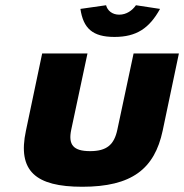

<svg xmlns="http://www.w3.org/2000/svg" viewBox="-20 -704 703 733"><path d="M79 -205C46 -51 116 9 294 9C483 9 570 -59 601 -205L663 -500H490L428 -209C416 -152 388 -127 324 -127C259 -127 240 -152 252 -209L314 -500H141ZM287 -670 385 -684C390 -664 408 -648 435 -648C463 -648 485 -664 499 -684L591 -670C550 -596 501 -563 417 -563C333 -563 298 -596 287 -670Z"/></svg>

Font: LT Wave Black
Style: Italic
Weight: 900
Designer: Daniel Lyons
Version: Version 2.5 (Glyphs App)